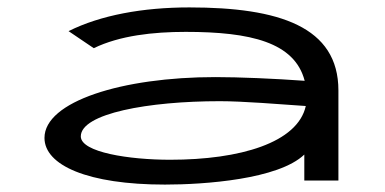

<svg xmlns="http://www.w3.org/2000/svg" viewBox="-20 -487 1040 518"><path d="M425 11C531 11 731 -3 801 -70V0H893V-243C893 -415 733 -467 491 -467C365 -467 251 -446 165 -403L233 -357C303 -391 393 -401 481 -401C656 -401 775 -373 802 -269C720 -275 624 -279 561 -279C309 -279 100 -213 100 -115C100 -41 217 11 425 11ZM198 -119C198 -181 381 -214 573 -214C635 -214 733 -206 805 -201C783 -102 628 -56 439 -56C329 -56 198 -76 198 -119Z"/></svg>

Font: Inconsolata UltraExpanded
Style: Regular
Weight: 400
Width: 9
Monospace: yes
Designer: Raph Levien, Cyreal, Brenton Simpson
Foundry: Raph Levien, Cyreal, Google
Version: Version 3.100